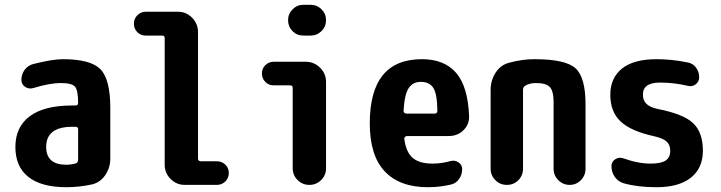

<svg xmlns="http://www.w3.org/2000/svg" viewBox="-20 -780 3040 810"><path d="M309.6 -106.4V-234.4Q309.6 -245.1 298.8 -245.1H285.2Q174.8 -245.1 174.8 -160.2Q174.8 -85 259.8 -85Q279.3 -85 299.8 -90.8Q309.6 -94.7 309.6 -106.4ZM245.1 -530.3Q362.3 -530.3 403.8 -487.8Q445.3 -445.3 445.3 -325.2V-110.4Q445.3 -71.3 422.9 -39.6Q400.4 -7.8 363.3 -1Q310.5 9.8 259.8 9.8Q154.3 9.8 99.6 -33.7Q44.9 -77.1 44.9 -160.2Q44.9 -244.1 105.5 -289.6Q166 -335 285.2 -335H298.8Q309.6 -335 309.6 -345.7Q309.6 -396.5 297.4 -413.1Q285.2 -429.7 235.4 -429.7Q190.4 -429.7 119.1 -408.2Q101.6 -403.3 85.9 -413.6Q70.3 -423.8 70.3 -443.4Q70.3 -466.8 84 -485.4Q97.7 -503.9 120.1 -509.8Q200.2 -530.3 245.1 -530.3Z M894.5 -99.6Q916 -99.6 930.7 -85.4Q945.3 -71.3 945.3 -50.3Q945.3 -29.3 930.7 -14.6Q916 0 894.5 0H759.8Q724.6 0 699.7 -24.9Q674.8 -49.8 674.8 -85V-619.1Q674.8 -629.9 664.1 -629.9H594.7Q573.2 -629.9 559.1 -644.5Q544.9 -659.2 544.9 -680.2Q544.9 -701.2 559.6 -715.8Q574.2 -730.5 594.7 -730.5H730.5Q765.6 -730.5 790.5 -705.1Q815.4 -679.7 815.4 -644.5V-111.3Q815.4 -100.6 826.2 -99.6Z M1269.5 -519.5Q1304.7 -519.5 1330.1 -494.6Q1355.5 -469.7 1355.5 -434.6V-70.3Q1355.5 -41 1335 -20.5Q1314.5 0 1285.2 0Q1255.9 0 1235.4 -20.5Q1214.8 -41 1214.8 -70.3V-409.2Q1214.8 -419.9 1204.1 -419.9H1134.8Q1113.3 -419.9 1099.1 -434.6Q1085 -449.2 1085 -470.2Q1085 -491.2 1099.6 -505.4Q1114.3 -519.5 1134.8 -519.5ZM1290 -759.8Q1317.4 -759.8 1336.4 -740.7Q1355.5 -721.7 1355.5 -694.8Q1355.5 -668 1336.4 -648.9Q1317.4 -629.9 1290 -629.9H1259.8Q1232.4 -629.9 1213.9 -648.9Q1195.3 -668 1195.3 -694.8Q1195.3 -721.7 1214.4 -740.7Q1233.4 -759.8 1259.8 -759.8Z M1814.5 -300.8Q1825.2 -300.8 1825.2 -313.5Q1824.2 -383.8 1808.1 -409.2Q1792 -434.6 1754.9 -434.6Q1721.7 -434.6 1704.1 -408.2Q1686.5 -381.8 1682.6 -313.5Q1682.6 -301.8 1694.3 -300.8ZM1759.8 -530.3Q1854.5 -530.3 1904.3 -472.7Q1954.1 -415 1959 -290Q1960 -254.9 1935.1 -230.5Q1910.2 -206.1 1873 -206.1H1696.3Q1692.4 -206.1 1688.5 -202.1Q1684.6 -198.2 1685.5 -194.3Q1693.4 -136.7 1721.7 -113.3Q1750 -89.8 1804.7 -89.8Q1842.8 -89.8 1880.9 -100.6Q1898.4 -105.5 1914.1 -95.2Q1929.7 -85 1929.7 -66.4Q1929.7 -43 1916.5 -24.4Q1903.3 -5.9 1880.9 -1Q1834 9.8 1785.2 9.8Q1666 9.8 1603 -57.1Q1540 -124 1540 -259.8Q1540 -530.3 1759.8 -530.3Z M2235.4 -530.3Q2365.2 -530.3 2407.7 -492.2Q2450.2 -454.1 2450.2 -339.8V-68.4Q2450.2 -40 2430.7 -20Q2411.1 0 2383.3 0Q2355.5 0 2335.4 -20Q2315.4 -40 2315.4 -68.4V-349.6Q2315.4 -395.5 2299.8 -412.6Q2284.2 -429.7 2240.2 -429.7Q2215.8 -429.7 2196.3 -418.9Q2187.5 -414.1 2186.5 -402.3V-68.4Q2186.5 -40 2167 -20Q2147.5 0 2118.2 0Q2089.8 0 2069.8 -20Q2049.8 -40 2049.8 -68.4V-400.4Q2049.8 -441.4 2071.3 -474.1Q2092.8 -506.8 2128.9 -515.6Q2182.6 -530.3 2235.4 -530.3Z M2754.9 -320.3Q2864.3 -298.8 2904.8 -259.8Q2945.3 -220.7 2945.3 -144.5Q2945.3 -70.3 2894.5 -30.3Q2843.8 9.8 2750 9.8Q2669.9 9.8 2611.3 -6.8Q2587.9 -13.7 2573.7 -33.7Q2559.6 -53.7 2559.6 -79.1Q2559.6 -97.7 2575.2 -107.9Q2590.8 -118.2 2609.4 -112.3Q2670.9 -89.8 2724.6 -89.8Q2769.5 -89.8 2788.6 -103Q2807.6 -116.2 2807.6 -144.5Q2807.6 -168 2793 -182.1Q2778.3 -196.3 2740.2 -205.1Q2641.6 -226.6 2598.1 -267.6Q2554.7 -308.6 2554.7 -379.9Q2554.7 -451.2 2604 -490.7Q2653.3 -530.3 2750 -530.3Q2814.5 -530.3 2880.9 -516.6Q2903.3 -512.7 2916.5 -494.6Q2929.7 -476.6 2929.7 -454.1Q2929.7 -435.5 2915 -424.3Q2900.4 -413.1 2880.9 -418Q2824.2 -431.6 2764.6 -431.6Q2691.4 -431.6 2692.4 -379.9Q2691.4 -333 2754.9 -320.3Z"/></svg>

Font: Rounded-X Mgen+ 1mn bold
Style: Bold
Weight: 700
Designer: [Source Han Sans]
Ryoko NISHIZUKA  (kana & ideographs); Paul D. Hunt (Latin, Greek & Cyrillic); Wenlong ZHANG  (bopomofo
Version: Version 1.059.20150602